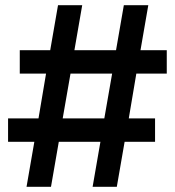

<svg xmlns="http://www.w3.org/2000/svg" viewBox="-20 -718 672 738"><path d="M366 -173H206L176 0H82L112 -173H11V-263H128L157 -435H56V-525H173L203 -698H296L266 -525H426L456 -698H550L520 -525H621V-435H504L475 -263H576V-173H459L429 0H336ZM381 -263 411 -435H251L221 -263Z"/></svg>

Font: IBM Plex Sans Devanagari
Style: Bold
Weight: 700
Designer: Mike Abbink, Paul van der Laan, Pieter van Rosmalen, Erin McLaughlin
Foundry: Bold Monday
Version: Version 1.1